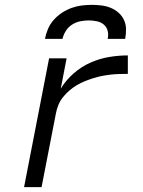

<svg xmlns="http://www.w3.org/2000/svg" viewBox="-20 -770 590 790"><path d="M79 0 182 -530H254L230 -405Q251 -440 283 -468Q315 -496 352.5 -512.5Q390 -529 429 -535.5Q468 -542 506 -542V-466Q488 -466 470.5 -465.5Q453 -465 435.5 -463Q418 -461 400 -457.5Q382 -454 364.5 -448.5Q347 -443 329.5 -436Q312 -429 296 -419.5Q280 -410 265.5 -397.5Q251 -385 239 -370Q227 -355 220 -337.5Q213 -320 210 -303L151 0ZM165 -610Q169 -631 177.5 -651Q186 -671 201 -688Q216 -705 235 -717.5Q254 -730 275 -737.5Q296 -745 317 -747.5Q338 -750 358 -750Q378 -750 398 -747.5Q418 -745 436 -737.5Q454 -730 468 -717.5Q482 -705 490 -688Q498 -671 498.5 -651Q499 -631 495 -610H423Q427 -627 423 -643Q419 -659 407 -669Q395 -679 378.5 -682.5Q362 -686 345 -686Q328 -686 310.5 -682.5Q293 -679 277 -669Q261 -659 251 -643Q241 -627 237 -610Z"/></svg>

Font: Lode Term
Style: Italic
Weight: 400
Italic angle: -11°
Monospace: yes
Designer: Belleve Invis
Foundry: Belleve Invis
Version: Version 29.2.0